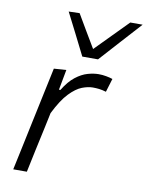

<svg xmlns="http://www.w3.org/2000/svg" viewBox="-86 -834 690 896"><g transform="rotate(10 258.5 -386.0)"><path d="M39.5 0Q51.5 -55.5 62.2 -106.5Q73 -157.5 86 -219.5L96.5 -269Q106.5 -316.5 118.8 -374.5Q131 -432.5 144.5 -495.5L203 -499.5L185 -403H192Q218 -446 246.8 -468.2Q275.5 -490.5 303.5 -498.5Q331.5 -506.5 355.5 -506.5Q373.5 -506.5 391.2 -503.2Q409 -500 422 -495.5L402.5 -431.5Q384 -437 369 -438.8Q354 -440.5 339 -440.5Q316.5 -440.5 288.5 -429.8Q260.5 -419 229.2 -386.5Q198 -354 165.5 -288.5L150.5 -217.5Q137.5 -158 126.5 -106.8Q115.5 -55.5 104 0ZM265.5 -574Q241 -623 216.2 -672.2Q191.5 -721.5 166.5 -770L218 -771.5Q240.5 -733 263.2 -694.5Q286 -656 309 -617.5Q347 -656 384 -693.8Q421 -731.5 458.5 -769.5H517Q471.5 -719.5 427.8 -671.2Q384 -623 340 -574Z"/></g></svg>

Font: Commissioner Light
Style: Italic
Weight: 300
Italic angle: -12°
Designer: Kostas Bartsokas
Foundry: Kostas Bartsokas
Version: Version 1.000; ttfautohint (v1.8.3)